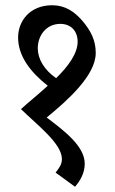

<svg xmlns="http://www.w3.org/2000/svg" viewBox="-20 -649 437 732"><path d="M266 63C286 40 303 11 303 -25C303 -92 224 -151 158 -201C236 -265 345 -361 345 -447C345 -495 327 -531 293 -571C263 -605 228 -629 179 -629C94 -629 49 -569 49 -506C49 -436 95 -375 162 -322C125 -288 87 -258 60 -233C120 -174 216 -102 216 -43C216 -23 207 -10 192 9ZM124 -465C124 -513 156 -558 210 -558C251 -558 276 -530 276 -490C276 -445 240 -396 194 -351C149 -382 124 -424 124 -465Z"/></svg>

Font: Noto Serif Devanagari SemiCondensed
Style: Regular
Weight: 400
Width: 4
Designer: Universal Thirst, Indian Type Foundry and the Monotype Design Team
Foundry: Monotype Imaging Inc.
Version: Version 2.004